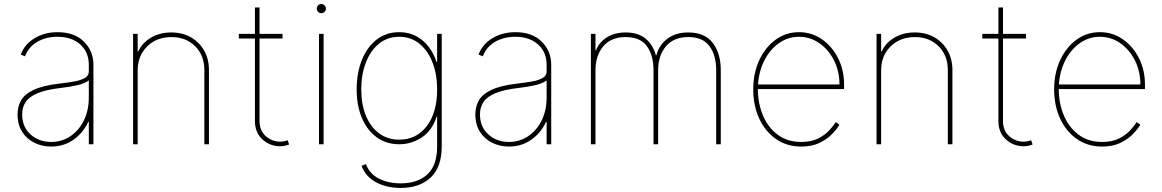

<svg xmlns="http://www.w3.org/2000/svg" viewBox="-20 -713 5743 949"><path d="M233 11.4Q188.2 11.4 150.4 -7.1Q112.6 -25.6 89.7 -61.1Q66.8 -96.6 66.8 -147.7Q66.8 -184.7 83.3 -215.4Q99.8 -246.1 144.4 -267.9Q188.9 -289.8 272.7 -299.7Q310.4 -304 343.8 -309.7Q377.1 -315.3 398.1 -326.7Q419 -338.1 419 -359.4V-392Q419 -454.9 376.8 -493.1Q334.5 -531.2 264.2 -531.2Q206.7 -531.2 163.7 -505.9Q120.7 -480.5 103.7 -434.7L82.4 -443.2Q101.6 -494.3 150.9 -524.1Q200.3 -554 264.2 -554Q347.3 -554 394.5 -507.6Q441.8 -461.3 441.8 -392V0H419V-110.8H416.2Q390.6 -55.4 342.7 -22Q294.7 11.4 233 11.4ZM233 -11.4Q284.8 -11.4 327.1 -39.2Q369.3 -67.1 394.2 -117Q419 -166.9 419 -233V-315.3Q398.8 -300.4 363.5 -292.1Q328.1 -283.7 281.2 -278.4Q208.1 -269.9 166.2 -252.5Q124.3 -235.1 106.9 -208.8Q89.5 -182.5 89.5 -147.7Q89.5 -85.9 130.9 -48.7Q172.2 -11.4 233 -11.4Z M660.5 -366.5V0H637.8V-545.5H660.5V-458.8H663.4Q682.5 -501.4 726.4 -527Q770.2 -552.6 826.7 -552.6Q881.4 -552.6 923.3 -528.8Q965.2 -505 989 -463.1Q1012.8 -421.2 1012.8 -366.5V0H990.1V-366.5Q990.1 -438.9 944.6 -484.4Q899.1 -529.8 826.7 -529.8Q778.4 -529.8 740.9 -508.9Q703.5 -487.9 682 -451Q660.5 -414.1 660.5 -366.5Z M1376.4 -545.5V-522.7H1262.8V-115.1Q1262.8 -67.5 1293.5 -40.1Q1324.2 -12.8 1365.1 -12.8Q1382.8 -12.8 1402 -19.9L1409.1 1.4Q1398.4 5.3 1388.1 7.6Q1377.8 9.9 1365.1 9.9Q1314.6 9.9 1277.3 -23.8Q1240.1 -57.5 1240.1 -115.1V-522.7H1160.5V-545.5H1240.1V-676.1H1262.8V-545.5Z M1556.8 0V-545.5H1579.5V0ZM1568.2 -647.7Q1558.9 -647.7 1552.2 -654.5Q1545.5 -661.2 1545.5 -670.5Q1545.5 -679.7 1552.2 -686.4Q1558.9 -693.2 1568.2 -693.2Q1577.4 -693.2 1584.2 -686.4Q1590.9 -679.7 1590.9 -670.5Q1590.9 -661.2 1584.2 -654.5Q1577.4 -647.7 1568.2 -647.7Z M1960.2 215.9Q1891.7 215.9 1839.8 188.6Q1788 161.2 1767 106.5L1788.4 98Q1806.8 146.3 1852.8 169.7Q1898.8 193.2 1960.2 193.2Q2045.5 193.2 2093 148.3Q2140.6 103.3 2140.6 11.4V-136.4H2137.8Q2116.5 -68.2 2065.2 -34.1Q2013.8 0 1953.1 0Q1889.2 0 1842 -34.4Q1794.7 -68.9 1768.8 -130Q1742.9 -191.1 1742.9 -271.3Q1742.9 -352.3 1768.5 -416.2Q1794 -480.1 1841.3 -517Q1888.5 -554 1953.1 -554Q2019.2 -554 2067.3 -514.2Q2115.4 -474.4 2137.8 -406.2H2140.6V-545.5H2163.4V11.4Q2163.4 112.2 2109 164.1Q2054.7 215.9 1960.2 215.9ZM1953.1 -22.7Q2038.4 -22.7 2089.5 -89.7Q2140.6 -156.6 2140.6 -271.3Q2140.6 -345.2 2117.9 -403.9Q2095.2 -462.7 2053.1 -497Q2011 -531.2 1953.1 -531.2Q1895.2 -531.2 1853.2 -497Q1811.1 -462.7 1788.4 -403.9Q1765.6 -345.2 1765.6 -271.3Q1765.6 -197.4 1788.5 -141.5Q1811.4 -85.6 1853.5 -54.2Q1895.6 -22.7 1953.1 -22.7Z M2495.7 11.4Q2451 11.4 2413.2 -7.1Q2375.4 -25.6 2352.5 -61.1Q2329.5 -96.6 2329.5 -147.7Q2329.5 -184.7 2346.1 -215.4Q2362.6 -246.1 2407.1 -267.9Q2451.7 -289.8 2535.5 -299.7Q2573.2 -304 2606.5 -309.7Q2639.9 -315.3 2660.9 -326.7Q2681.8 -338.1 2681.8 -359.4V-392Q2681.8 -454.9 2639.6 -493.1Q2597.3 -531.2 2527 -531.2Q2469.5 -531.2 2426.5 -505.9Q2383.5 -480.5 2366.5 -434.7L2345.2 -443.2Q2364.3 -494.3 2413.7 -524.1Q2463.1 -554 2527 -554Q2610.1 -554 2657.3 -507.6Q2704.5 -461.3 2704.5 -392V0H2681.8V-110.8H2679Q2653.4 -55.4 2605.5 -22Q2557.5 11.4 2495.7 11.4ZM2495.7 -11.4Q2547.6 -11.4 2589.8 -39.2Q2632.1 -67.1 2657 -117Q2681.8 -166.9 2681.8 -233V-315.3Q2661.6 -300.4 2626.2 -292.1Q2590.9 -283.7 2544 -278.4Q2470.9 -269.9 2429 -252.5Q2387.1 -235.1 2369.7 -208.8Q2352.3 -182.5 2352.3 -147.7Q2352.3 -85.9 2393.6 -48.7Q2435 -11.4 2495.7 -11.4Z M2900.6 0V-545.5H2923.3V-464.5H2926.1Q2941.1 -504.3 2979.6 -528.4Q3018.1 -552.6 3072.4 -552.6Q3134.2 -552.6 3171 -522Q3207.7 -491.5 3221.6 -440.3H3224.4Q3237.9 -491.5 3279.1 -522Q3320.3 -552.6 3382.1 -552.6Q3464.1 -552.6 3503.4 -500.5Q3542.6 -448.5 3542.6 -366.5V0H3519.9V-366.5Q3519.9 -438.9 3487.2 -484.4Q3454.5 -529.8 3382.1 -529.8Q3309.7 -529.8 3271.3 -483.8Q3233 -437.9 3233 -366.5V0H3210.2V-366.5Q3210.2 -438.9 3177.6 -484.4Q3144.9 -529.8 3072.4 -529.8Q3000 -529.8 2961.6 -483.8Q2923.3 -437.9 2923.3 -366.5V0Z M3940.3 11.4Q3869 11.4 3815.5 -25.9Q3762.1 -63.2 3732.6 -127.1Q3703.1 -191.1 3703.1 -271.3Q3703.1 -351.6 3732.8 -415.5Q3762.4 -479.4 3813.6 -516.7Q3864.7 -554 3929 -554Q3992.5 -554 4043 -518.6Q4093.4 -483.3 4122.7 -424.7Q4152 -366.1 4152 -295.5V-272.7H3725.9Q3726.2 -201.3 3751.2 -142Q3776.3 -82.7 3824 -47.1Q3871.8 -11.4 3940.3 -11.4Q3990.8 -11.4 4025 -29.1Q4059.3 -46.9 4080.1 -70Q4100.9 -93 4110.8 -109.4L4129.3 -96.6Q4117.2 -76 4093 -50.8Q4068.9 -25.6 4031.2 -7.1Q3993.6 11.4 3940.3 11.4ZM3726.6 -295.5H4129.3Q4129.3 -361.2 4102.3 -414.6Q4075.3 -468 4029.8 -499.6Q3984.4 -531.2 3929 -531.2Q3875.4 -531.2 3831.1 -500.5Q3786.9 -469.8 3759.2 -416.5Q3731.5 -363.3 3726.6 -295.5Z M4335.2 -366.5V0H4312.5V-545.5H4335.2V-458.8H4338.1Q4357.2 -501.4 4401.1 -527Q4445 -552.6 4501.4 -552.6Q4556.1 -552.6 4598 -528.8Q4639.9 -505 4663.7 -463.1Q4687.5 -421.2 4687.5 -366.5V0H4664.8V-366.5Q4664.8 -438.9 4619.3 -484.4Q4573.9 -529.8 4501.4 -529.8Q4453.1 -529.8 4415.7 -508.9Q4378.2 -487.9 4356.7 -451Q4335.2 -414.1 4335.2 -366.5Z M5051.1 -545.5V-522.7H4937.5V-115.1Q4937.5 -67.5 4968.2 -40.1Q4998.9 -12.8 5039.8 -12.8Q5057.5 -12.8 5076.7 -19.9L5083.8 1.4Q5073.2 5.3 5062.9 7.6Q5052.6 9.9 5039.8 9.9Q4989.3 9.9 4952.1 -23.8Q4914.8 -57.5 4914.8 -115.1V-522.7H4835.2V-545.5H4914.8V-676.1H4937.5V-545.5Z M5427.6 11.4Q5356.2 11.4 5302.7 -25.9Q5249.3 -63.2 5219.8 -127.1Q5190.3 -191.1 5190.3 -271.3Q5190.3 -351.6 5220 -415.5Q5249.6 -479.4 5300.8 -516.7Q5351.9 -554 5416.2 -554Q5479.8 -554 5530.2 -518.6Q5580.6 -483.3 5609.9 -424.7Q5639.2 -366.1 5639.2 -295.5V-272.7H5213.1Q5213.4 -201.3 5238.5 -142Q5263.5 -82.7 5311.3 -47.1Q5359 -11.4 5427.6 -11.4Q5478 -11.4 5512.3 -29.1Q5546.5 -46.9 5567.3 -70Q5588.1 -93 5598 -109.4L5616.5 -96.6Q5604.4 -76 5580.3 -50.8Q5556.1 -25.6 5518.5 -7.1Q5480.8 11.4 5427.6 11.4ZM5213.8 -295.5H5616.5Q5616.5 -361.2 5589.5 -414.6Q5562.5 -468 5517 -499.6Q5471.6 -531.2 5416.2 -531.2Q5362.6 -531.2 5318.4 -500.5Q5274.1 -469.8 5246.4 -416.5Q5218.7 -363.3 5213.8 -295.5Z"/></svg>

Font: Inter UI Thin
Style: Regular
Weight: 100
Designer: Rasmus Andersson
Foundry: rsms
Version: 3.2;8d6f07862